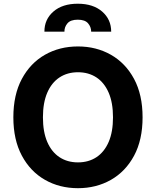

<svg xmlns="http://www.w3.org/2000/svg" viewBox="-20 -982 822 1012"><path d="M731.5 -363.6Q731.5 -244.7 686.6 -161.2Q641.7 -77.8 564.5 -33.9Q487.2 9.9 391 9.9Q294 9.9 217 -34.1Q139.9 -78.1 95.2 -161.6Q50.4 -245 50.4 -363.6Q50.4 -482.6 95.2 -566.1Q139.9 -649.5 217 -693.4Q294 -737.2 391 -737.2Q487.2 -737.2 564.5 -693.4Q641.7 -649.5 686.6 -566.1Q731.5 -482.6 731.5 -363.6ZM575.6 -363.6Q575.6 -440.7 552.7 -493.6Q529.8 -546.5 488.3 -573.9Q446.7 -601.2 391 -601.2Q335.2 -601.2 293.7 -573.9Q252.1 -546.5 229.2 -493.6Q206.3 -440.7 206.3 -363.6Q206.3 -286.6 229.2 -233.7Q252.1 -180.8 293.7 -153.4Q335.2 -126.1 391 -126.1Q446.7 -126.1 488.3 -153.4Q529.8 -180.8 552.7 -233.7Q575.6 -286.6 575.6 -363.6ZM214.1 -815Q213.8 -879.6 261.4 -921Q308.9 -962.4 389.9 -962.4Q470.9 -962.4 518.5 -921Q566.1 -879.6 566.1 -815H460.6Q460.6 -839.8 444.2 -859Q427.9 -878.2 389.9 -878.2Q351.6 -878.2 335.4 -858.8Q319.2 -839.5 319.6 -815Z"/></svg>

Font: InterMG
Style: Bold
Weight: 700
Designer: Rasmus Andersson
Foundry: rsms
Version: Version 3.019;December 26, 2023;FontCreator 15.0.0.2955 64-b